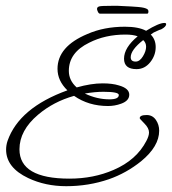

<svg xmlns="http://www.w3.org/2000/svg" viewBox="-20 -581 592 661"><path d="M208 60Q136 60 77 32Q1 -4 1 -66Q1 -81 6 -96Q46 -210 212 -270Q178 -303 178 -344Q178 -421 281 -464Q338 -489 410 -489Q457 -489 483 -475Q527 -502 546 -502Q552 -502 552 -498Q552 -489 535 -480Q528 -478 522 -475Q516 -472 509 -469L499 -462Q516 -445 516 -419Q516 -390 497 -366.5Q478 -343 450 -343Q407 -343 407 -379Q407 -417 454 -456Q438 -462 412 -462Q342 -462 287 -434Q217 -400 217 -337Q217 -304 244 -280Q294 -294 333 -294Q367 -294 389 -287Q425 -277 425 -255Q425 -234 397 -224Q375 -216 352 -216Q285 -216 235 -251Q164 -231 111 -186Q47 -132 47 -67Q47 34 219 34Q302 34 371 4Q450 -30 484 -96Q493 -113 493 -125Q493 -140 477 -156Q461 -172 461 -174Q461 -185 485 -185Q505 -185 516.5 -168.5Q528 -152 528 -131Q528 -77 466 -26Q415 15 355 36Q285 60 208 60ZM447 -369Q461 -369 472 -387Q483 -405 483 -420Q483 -434 473 -443Q430 -409 430 -384Q430 -369 447 -369ZM357 -239Q389 -239 389 -254Q389 -265 336 -265Q307 -265 272 -259Q314 -239 357 -239ZM324 -534Q320 -534 317 -540.5Q314 -547 314 -550Q314 -557 322 -559Q328 -561 368 -561Q376 -561 385.5 -561Q395 -561 405 -560Q431 -559 455.5 -557Q480 -555 488 -549Q491 -546 491 -542Q491 -534 487 -534Z"/></svg>

Font: Petemoss
Style: Regular
Weight: 400
Designer: Robert E. Leuschke
Foundry: Robert E. Leuschke
Version: Version 1.010; ttfautohint (v1.8.3)